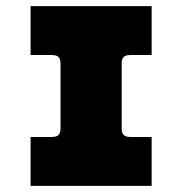

<svg xmlns="http://www.w3.org/2000/svg" viewBox="-20 -608 596 628"><path d="M407 -428Q391 -428 384.5 -421.5Q378 -415 378 -399V-189Q378 -173 384.5 -166.5Q391 -160 407 -160H476V0H80V-160H149Q165 -160 171.5 -166.5Q178 -173 178 -189V-399Q178 -415 171.5 -421.5Q165 -428 149 -428H80V-588H476V-428Z"/></svg>

Font: Dashboard
Style: Regular
Weight: 400
Designer: jaiki
Version: Version 1.000